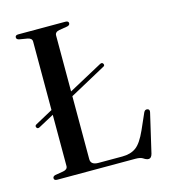

<svg xmlns="http://www.w3.org/2000/svg" viewBox="-107 -788 801 893"><g transform="rotate(-15 293.0 -341.5)"><path d="M31.5 -260.5Q27 -269.5 37.5 -274.5L121 -320V-649.5Q121 -666 99.5 -670L60.5 -676.5Q48 -679.5 48 -689Q48 -700 63 -700H289.5Q305 -700 305 -689Q305 -679.5 292.5 -676.5L253 -670Q231.5 -666 231.5 -649.5V-380L395 -468.5Q406 -474 410.5 -464.5Q415 -455.5 404 -451L231.5 -357V-54Q231.5 -26 268.5 -26H383.5Q423.5 -26 449.5 -44.8Q475.5 -63.5 501 -120.5L535 -197.5Q541 -210.5 552.5 -208Q565 -205.5 561 -190L517.5 -3Q512 17 499 17Q488.5 17 476.2 8.5Q464 0 440 0H63Q48 0 48 -11Q48 -20.5 60.5 -23.5L99.5 -30Q121 -34 121 -50.5V-297L46 -256.5Q36 -251.5 31.5 -260.5Z"/></g></svg>

Font: Fraunces 72pt
Style: Regular
Weight: 400
Version: Version 1.000;[0bf87f6ff]